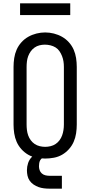

<svg xmlns="http://www.w3.org/2000/svg" viewBox="-20 -940 540 1148"><path d="M250 8Q224 8 197.5 3Q171 -2 148.5 -15Q126 -28 108 -48Q90 -68 79.5 -92Q69 -116 65 -142.5Q61 -169 61 -195V-540Q61 -566 65 -592.5Q69 -619 79.5 -643Q90 -667 108 -687Q126 -707 149 -720Q172 -733 198 -739.5Q224 -746 250 -746Q276 -746 302 -739.5Q328 -733 351 -720Q374 -707 392 -687Q410 -667 420.5 -643Q431 -619 435 -592.5Q439 -566 439 -540V-195Q439 -169 435 -142.5Q431 -116 420.5 -92Q410 -68 392 -48Q374 -28 351.5 -15Q329 -2 302.5 3Q276 8 250 8ZM250 -62Q266 -62 282.5 -66Q299 -70 312.5 -79Q326 -88 336 -101.5Q346 -115 351.5 -130.5Q357 -146 359.5 -162.5Q362 -179 362 -195V-540Q362 -557 359.5 -573Q357 -589 351 -604.5Q345 -620 335.5 -634Q326 -648 312 -656.5Q298 -665 281.5 -669Q265 -673 248 -673Q232 -673 216 -669Q200 -665 186.5 -655.5Q173 -646 163.5 -632.5Q154 -619 148.5 -604Q143 -589 141 -572.5Q139 -556 139 -540V-195Q139 -179 141 -162.5Q143 -146 148.5 -130.5Q154 -115 164 -101.5Q174 -88 187.5 -79Q201 -70 217.5 -66Q234 -62 250 -62ZM275 188Q259 188 242.5 186Q226 184 210.5 178.5Q195 173 181 163.5Q167 154 157.5 140.5Q148 127 144.5 110.5Q141 94 141 78Q141 56 148 35Q155 14 170.5 -1.5Q186 -17 207 -23.5Q228 -30 250 -30V0Q241 0 233 5Q225 10 220.5 18Q216 26 214.5 35.5Q213 45 213 54Q213 66 217 77.5Q221 89 230 97Q239 105 251 108Q263 111 275 111H350V188ZM100 -850V-920H400V-850Z"/></svg>

Font: Iosevka Gothic
Style: Regular
Weight: 400
Monospace: yes
Designer: Belleve Invis
Foundry: Belleve Invis
Version: Version 15.5.1; ttfautohint (v1.8.4)